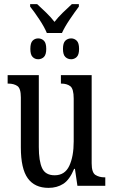

<svg xmlns="http://www.w3.org/2000/svg" viewBox="-20 -900 550 930"><path d="M207 -740Q195 -769 170.5 -806Q146 -843 126 -868V-880H160Q181 -861 204.5 -838Q228 -815 244 -794Q260 -815 283.5 -838Q307 -861 328 -880H362V-868Q343 -843 318 -806Q293 -769 280 -740ZM165 -613Q149 -613 138 -624Q127 -635 127 -663Q127 -692 138 -703Q149 -714 165 -714Q181 -714 192.5 -703Q204 -692 204 -663Q204 -635 192.5 -624Q181 -613 165 -613ZM325 -613Q308 -613 296.5 -624Q285 -635 285 -663Q285 -692 296.5 -703Q308 -714 325 -714Q340 -714 351.5 -703Q363 -692 363 -663Q363 -635 351.5 -624Q340 -613 325 -613ZM215 10Q148 10 114.5 -36.5Q81 -83 81 -186V-428Q81 -472 64 -483.5Q47 -495 21 -495H17V-536H168V-188Q168 -120 184 -85.5Q200 -51 245 -51Q294 -51 315.5 -96.5Q337 -142 337 -215V-422Q337 -470 320.5 -482.5Q304 -495 278 -495H275V-536H424V-109Q424 -64 442.5 -52.5Q461 -41 486 -41H490V0H355L343 -82H339Q317 -29 286.5 -9.5Q256 10 215 10Z"/></svg>

Font: Noto Serif ExtraCondensed
Style: Regular
Weight: 400
Width: 2
Designer: Monotype Design Team
Foundry: Monotype Imaging Inc.
Version: Version 2.015